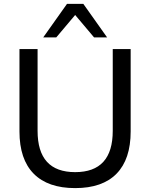

<svg xmlns="http://www.w3.org/2000/svg" viewBox="-20 -957 771 986"><path d="M366 9Q226 9 153 -65Q80 -139 80 -282V-705H173V-285Q173 -73 366 -73Q559 -73 559 -285V-705H651V-282Q651 -139 578.5 -65Q506 9 366 9ZM202 -765 324 -937H408L530 -765H463L366 -880L269 -765Z"/></svg>

Font: Nunito Sans Medium
Style: Regular
Weight: 500
Designer: Vernon Adams
Foundry: Vernon Adams
Version: Version 3.101; ttfautohint (v1.8.4.7-5d5b);gftools[0.9.27]